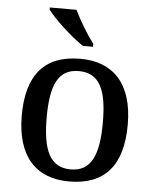

<svg xmlns="http://www.w3.org/2000/svg" viewBox="-54 -812 696 868"><g transform="rotate(5 293.5 -378.0)"><path d="M301 -606H347V-619C318 -657 279 -721 258 -766H137V-756C162 -721 245 -642 301 -606ZM292 10C451 10 534 -81 534 -269C534 -456 443 -547 295 -547C135 -547 53 -456 53 -269C53 -81 143 10 292 10ZM294 -45C200 -45 166 -122 166 -269C166 -417 199 -491 293 -491C387 -491 421 -417 421 -269C421 -122 388 -45 294 -45Z"/></g></svg>

Font: Noto Serif Gurmukhi Medium
Style: Regular
Weight: 500
Designer: Vaibhav Singh and the Monotype Design Team
Foundry: Monotype Imaging Inc.
Version: Version 2.004